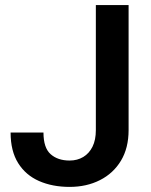

<svg xmlns="http://www.w3.org/2000/svg" viewBox="-20 -731 597 761"><path d="M359.9 -710.9H489.7V-215.3Q489.7 -144.5 459.5 -94.2Q429.2 -43.9 376.2 -17.1Q323.2 9.8 255.9 9.8Q188 9.8 135 -13.4Q82 -36.6 52 -84.5Q22 -132.3 22 -205.6H152.3Q152.3 -145 180.7 -119.9Q209 -94.7 255.9 -94.7Q286.6 -94.7 310.1 -108.9Q333.5 -123 346.7 -149.7Q359.9 -176.3 359.9 -215.3Z"/></svg>

Font: Heebo SemiBold
Style: Regular
Weight: 600
Designer: Oded Ezer
Foundry: Ezer Type House
Version: Version 3.100